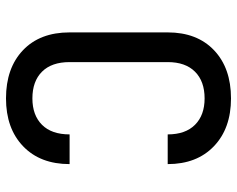

<svg xmlns="http://www.w3.org/2000/svg" viewBox="-95 -685 790 640"><g transform="rotate(90 300.0 -365.0)"><path d="M308 10Q207 10 147.5 -46.5Q88 -103 88 -202V-529Q88 -627 147.5 -683.5Q207 -740 308 -740Q408 -740 467.5 -683Q527 -626 527 -529H428Q428 -588 396 -620Q364 -652 308 -652Q251 -652 219 -620Q187 -588 187 -529V-202Q187 -142 219 -110Q251 -78 308 -78Q364 -78 396 -110Q428 -142 428 -202H527Q527 -104 467.5 -47Q408 10 308 10Z"/></g></svg>

Font: JetBrains Mono NL Medium
Style: Regular
Weight: 500
Monospace: yes
Designer: Philipp Nurullin, Konstantin Bulenkov
Foundry: JetBrains
Version: Version 2.305; ttfautohint (v1.8.4.7-5d5b)